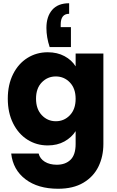

<svg xmlns="http://www.w3.org/2000/svg" viewBox="-20 -888 719 1183"><path d="M266 -716Q266 -786 301.5 -827Q337 -868 406 -868V-803Q354 -803 354 -737V-721H417V-598H286Q266 -658 266 -716ZM446 -479V-558H617V-1Q617 76 586.5 138.5Q556 201 493.5 238Q431 275 338 275Q214 275 137 216.5Q60 158 49 58H218Q226 90 256 108.5Q286 127 330 127Q383 127 414.5 96.5Q446 66 446 -1V-80Q421 -41 377 -16.5Q333 8 274 8Q205 8 149 -27.5Q93 -63 60.5 -128.5Q28 -194 28 -280Q28 -366 60.5 -431Q93 -496 149 -531Q205 -566 274 -566Q333 -566 377.5 -542Q422 -518 446 -479ZM324 -417Q273 -417 237.5 -380.5Q202 -344 202 -280Q202 -216 237.5 -178.5Q273 -141 324 -141Q375 -141 410.5 -178Q446 -215 446 -279Q446 -343 410.5 -380Q375 -417 324 -417Z"/></svg>

Font: Poppins A&M
Style: Bold-A&M
Weight: 700
Designer: Ninad Kale (Devanagari), Jonny Pinhorn (Latin)
Foundry: Indian Type Foundry
Version: 4.004